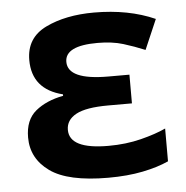

<svg xmlns="http://www.w3.org/2000/svg" viewBox="-45 -598 633 653"><g transform="rotate(-5 271.5 -272.0)"><path d="M401 -333H329Q191 -333 191 -395Q191 -450 302 -450Q352 -450 389.5 -438.5Q427 -427 463 -412L507 -514Q417 -554 299 -554Q202 -554 134 -521Q66 -488 66 -412Q66 -312 170 -286V-281Q112 -270 75.5 -240Q39 -210 39 -150Q39 -78 100.5 -34Q162 10 299 10Q365 10 417 -0.5Q469 -11 506 -28V-140Q472 -124 420.5 -111Q369 -98 309 -98Q176 -98 176 -164Q176 -198 210 -216.5Q244 -235 320 -235H401Z"/></g></svg>

Font: Noto Sans UI
Style: Bold
Weight: 700
Designer: Monotype Design Team
Foundry: Monotype Imaging Inc.
Version: Version 1.901